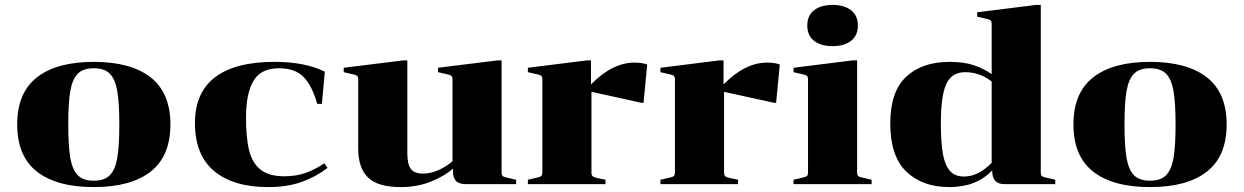

<svg xmlns="http://www.w3.org/2000/svg" viewBox="-20 -750 5066 782"><path d="M362 12Q211 12 130.5 -51Q50 -114 50 -243Q50 -372 130.5 -435Q211 -498 362 -498Q513 -498 593.5 -435Q674 -372 674 -243Q674 -114 593.5 -51Q513 12 362 12ZM362 -14Q405 -14 427 -36Q449 -58 457.5 -106Q466 -154 466 -243Q466 -332 457.5 -380Q449 -428 427 -450Q405 -472 362 -472Q319 -472 297 -450Q275 -428 266.5 -380Q258 -332 258 -243Q258 -154 266.5 -106Q275 -58 297 -36Q319 -14 362 -14Z M1303 -458 1291 -327H1272Q1251 -401 1216.5 -436.5Q1182 -472 1116 -472Q1043 -472 1012.5 -421Q982 -370 982 -270Q982 -187 995 -136Q1008 -85 1042 -58.5Q1076 -32 1138 -32Q1185 -32 1224 -45.5Q1263 -59 1301 -85L1314 -66Q1267 -30 1208.5 -9Q1150 12 1072 12Q931 12 852.5 -53Q774 -118 774 -249Q774 -373 856 -435.5Q938 -498 1098 -498Q1223 -498 1303 -458Z M1799 -448 1764 -456V-474L2006 -504H2023V-48Q2023 -37 2027.5 -33Q2032 -29 2047 -26L2082 -18V0H1879Q1850 0 1837.5 -12.5Q1825 -25 1825 -52V-63Q1789 -32 1734 -10Q1679 12 1612 12Q1519 12 1479 -27Q1439 -66 1439 -144V-426Q1439 -437 1434.5 -441Q1430 -445 1415 -448L1380 -456V-474L1622 -504H1639V-126Q1639 -81 1653.5 -62Q1668 -43 1702 -43Q1762 -43 1823 -93V-426Q1823 -437 1818.5 -441Q1814 -445 1799 -448Z M2564 -495Q2597 -495 2616 -487L2601 -331H2594L2389 -376V-48Q2389 -37 2393.5 -32.5Q2398 -28 2412 -25L2446 -18V0H2130V-18L2165 -26Q2180 -29 2184.5 -33Q2189 -37 2189 -48V-426Q2189 -437 2184.5 -441Q2180 -445 2165 -448L2130 -456V-474L2370 -504H2387V-406Q2474 -495 2564 -495Z M3104 -495Q3137 -495 3156 -487L3141 -331H3134L2929 -376V-48Q2929 -37 2933.5 -32.5Q2938 -28 2952 -25L2986 -18V0H2670V-18L2705 -26Q2720 -29 2724.5 -33Q2729 -37 2729 -48V-426Q2729 -437 2724.5 -441Q2720 -445 2705 -448L2670 -456V-474L2910 -504H2927V-406Q3014 -495 3104 -495Z M3268 -646Q3268 -687 3296 -708.5Q3324 -730 3371 -730Q3418 -730 3446 -708.5Q3474 -687 3474 -646Q3474 -605 3446 -583.5Q3418 -562 3371 -562Q3324 -562 3296 -583.5Q3268 -605 3268 -646ZM3212 -18 3247 -26Q3262 -29 3266.5 -33Q3271 -37 3271 -48V-426Q3271 -437 3266.5 -441Q3262 -445 3247 -448L3212 -456V-474L3452 -504H3471V-48Q3471 -37 3475.5 -33Q3480 -29 3495 -26L3530 -18V0H3212Z M4021 -56Q3957 12 3847 12Q3737 12 3671.5 -51Q3606 -114 3606 -248Q3606 -377 3671 -437.5Q3736 -498 3847 -498Q3907 -498 3947.5 -484Q3988 -470 4019 -448V-652Q4019 -663 4014.5 -667Q4010 -671 3995 -674L3960 -682V-700L4200 -730H4219V-48Q4219 -37 4223.5 -33Q4228 -29 4243 -26L4278 -18V0H4072Q4045 0 4033 -14Q4021 -28 4021 -56ZM4019 -87V-418Q3971 -456 3911 -456Q3856 -456 3834 -407.5Q3812 -359 3812 -248Q3812 -169 3820.5 -122.5Q3829 -76 3849.5 -53.5Q3870 -31 3906 -31Q3965 -31 4019 -87Z M4664 12Q4513 12 4432.5 -51Q4352 -114 4352 -243Q4352 -372 4432.5 -435Q4513 -498 4664 -498Q4815 -498 4895.5 -435Q4976 -372 4976 -243Q4976 -114 4895.5 -51Q4815 12 4664 12ZM4664 -14Q4707 -14 4729 -36Q4751 -58 4759.5 -106Q4768 -154 4768 -243Q4768 -332 4759.5 -380Q4751 -428 4729 -450Q4707 -472 4664 -472Q4621 -472 4599 -450Q4577 -428 4568.5 -380Q4560 -332 4560 -243Q4560 -154 4568.5 -106Q4577 -58 4599 -36Q4621 -14 4664 -14Z"/></svg>

Font: Chonburi
Style: Regular
Weight: 400
Designer: Thanarat Vachiruckul and Stawix Ruecha
Foundry: Cadson Demak & Katatrad
Version: Version 1.000